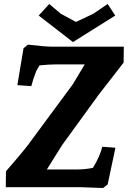

<svg xmlns="http://www.w3.org/2000/svg" viewBox="-20 -939 641 963"><path d="M258 -616Q228 -616 178 -611L162 -583Q145 -540 137 -507L67 -512L98 -697L120 -715Q211 -705 230 -705H601L600 -625L475 -464L292 -212L215 -89H364Q406 -89 446 -97Q482 -156 493 -203L559 -198L520 -14L497 4Q406 0 386 0H9L10 -80Q111 -196 139 -237L345 -516L405 -616ZM520 -919 558 -861 346 -728 174 -861 227 -919 285 -870 361 -829 448 -870Z"/></svg>

Font: Andada SC
Style: Bold Italic
Weight: 700
Italic angle: -8.29999°
Designer: Carolina Giovagnoli
Foundry: Carolina Giovagnoli
Version: Version 1.003